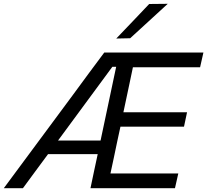

<svg xmlns="http://www.w3.org/2000/svg" viewBox="-58 -989 1089 1009"><path d="M-38 0Q4 -56.5 51.2 -120.5Q98.5 -184.5 140.5 -241L325 -490Q368.5 -549.5 409.2 -604.5Q450 -659.5 490 -713H1011L993.5 -635.5H640.5Q632 -594 623 -552.2Q614 -510.5 604 -462.5L590.5 -399H925L909 -323.5H575L558.5 -247.5Q549 -201.5 540.2 -160Q531.5 -118.5 522.5 -77.5H879L861.5 0H417.5Q427 -45.5 436 -88.2Q445 -131 455.5 -179H194.5Q161.5 -134.5 127.8 -88.8Q94 -43 62.5 0ZM252.5 -258 247 -250.5H470.5L517.5 -472.5Q527.5 -520 536 -560.2Q544.5 -600.5 552.5 -638H532.5ZM553 -786.5Q597.5 -833 640 -877.5Q682.5 -922 726 -968L823.5 -969Q773 -922.5 723.8 -877.5Q674.5 -832.5 626 -788Z"/></svg>

Font: Commissioner
Style: Italic
Weight: 400
Italic angle: -12°
Designer: Kostas Bartsokas
Foundry: Kostas Bartsokas
Version: Version 1.000; ttfautohint (v1.8.3)